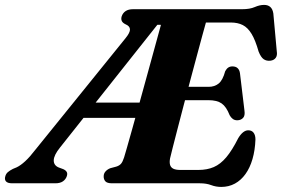

<svg xmlns="http://www.w3.org/2000/svg" viewBox="-69 -737 1134 772"><path d="M656.3 -700 611.3 -637 563.6 -637.2 172.2 -143.7Q147.6 -113.1 147.1 -92.6Q146.7 -72.2 166.9 -63.7L185.1 -57Q194.6 -52.9 198.9 -46.2Q203.2 -39.6 199.7 -28.8Q195.4 -15.7 183.9 -7.8Q172.5 0 153.5 0H-19.6Q-38.5 0 -45.1 -7.8Q-51.7 -15.7 -47.5 -28.8Q-44.8 -38.4 -37.5 -44.8Q-30.1 -51.2 -17.3 -57.8L-2.2 -64.1Q13.6 -71.5 32.4 -88.8Q51.2 -106.2 71.8 -133.2L435.9 -583.6Q454.3 -606.2 453.6 -619.2Q452.9 -632.2 435.7 -639.4Q424.2 -644.9 420.7 -652.7Q417.1 -660.5 420.2 -671.2Q424.8 -684.8 436.1 -692.4Q447.4 -700 466.3 -700ZM260.2 -324.4H531.8L514.3 -263.2H238.2ZM606.7 -387.9H770.5Q793.2 -387.9 809.9 -400.9Q826.6 -414 836.5 -450.7Q842 -460.9 848.9 -465.4Q855.9 -470 865.2 -470Q879.4 -470 886.8 -462.6Q894.2 -455.3 895.9 -442.4L914 -291.7Q916.9 -272.1 908.4 -263Q900 -253.8 885.5 -253.3Q874.4 -253.2 866.8 -259Q859.2 -264.7 854.3 -273.9Q841 -308 822.2 -321.1Q803.5 -334.2 768.9 -334.2H590.7ZM734.8 0H381.7Q361.6 0 354.5 -8.1Q347.5 -16.3 347.9 -28.2Q347.9 -39.4 355.3 -47.7Q362.8 -56.1 374.3 -60.6L398.6 -67.1Q410.6 -70.8 417.5 -78.5Q424.3 -86.3 429.9 -103.9Q432.6 -112.5 441.4 -143.2Q450.2 -173.9 463 -219.7Q475.8 -265.6 491 -320.2Q506.1 -374.9 521.7 -431.6Q537.3 -488.4 551.7 -540.8Q566.1 -593.3 577.5 -634.9Q588.8 -676.5 594.8 -700H905Q935.8 -700 955.5 -708.7Q975.2 -717.3 993 -717.3Q1008.3 -717.3 1017.7 -709.1Q1027.2 -700.8 1030 -683.1L1043.8 -531.4Q1046.7 -514.4 1039.8 -504.7Q1032.9 -495 1019 -493Q1002.9 -491 991.4 -498.8Q980 -506.6 970.8 -529.7Q957.9 -575.5 942.6 -600.7Q927.4 -625.9 907.2 -636.2Q887 -646.5 858.6 -646.5H759Q753.9 -628.6 744.4 -593.8Q735 -558.9 722.6 -513Q710.3 -467.1 696.6 -416Q682.9 -365 669.8 -314.7Q656.7 -264.4 645.3 -220.6Q633.9 -176.8 625.9 -145.3Q617.9 -113.8 614.9 -100.7Q611.9 -85.3 614.7 -74.6Q617.5 -64 627.5 -58.8Q637.6 -53.7 655.9 -53.7H728.7Q764 -53.7 790.7 -65.3Q817.5 -76.9 840.9 -104.7Q864.4 -132.6 889 -181.6Q908.2 -213.1 929.2 -213.1Q943.2 -213.1 950.6 -203.4Q958.1 -193.7 958.1 -176Q956.5 -132.7 946.2 -97.4Q936 -62.2 918 -37.2Q900.1 -12.2 875.5 1.2Q850.9 14.6 820.6 14.6Q799.2 14.6 780 7.3Q760.8 0 734.8 0Z"/></svg>

Font: Fraunces
Style: Italic
Weight: 900
Italic angle: -16°
Version: Version 1.000;[0bf87f6ff]